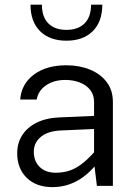

<svg xmlns="http://www.w3.org/2000/svg" viewBox="-20 -786 585 812"><path d="M457.4 -354.8Q457.4 -404.5 431.2 -439Q405 -473.5 360.4 -491.7Q315.7 -509.9 260.2 -509.9Q176 -509.9 123.2 -470.5Q70.4 -431 65.4 -365H135.3Q141.4 -402.1 174.5 -425Q207.6 -447.9 256.6 -447.9Q289.4 -447.9 317.1 -437.3Q344.7 -426.8 361.3 -406Q377.8 -385.1 377.8 -354.8V-97.6L389.8 0H457.4ZM420.8 -135.7 394.8 -161.1Q362.7 -123.1 334.7 -99.7Q306.7 -76.3 278.3 -65.9Q250 -55.5 215.9 -55.5Q172.5 -55.5 147.7 -80.1Q122.9 -104.7 122.9 -144.2Q122.9 -182 152.2 -206.7Q181.6 -231.5 236.4 -234.2L413 -242V-297.4L231.5 -289.5Q175 -287.2 135 -267.2Q95.1 -247.3 73.9 -214.1Q52.7 -180.8 52.7 -138.1Q52.7 -73.6 92.9 -34.1Q133.1 5.4 201.6 5.4Q264.8 5.4 318.1 -28Q371.3 -61.4 420.8 -135.7ZM412.7 -766.2H365.1Q365.1 -714.7 337.8 -687.2Q310.4 -659.7 261 -659.7Q211.5 -659.7 184.4 -687.2Q157.2 -714.7 157.2 -766.2H109Q109 -694.4 149.6 -654.1Q190.1 -613.9 261 -613.9Q331.8 -613.9 372.2 -654.1Q412.7 -694.4 412.7 -766.2Z"/></svg>

Font: Estedad VF
Style: Regular
Weight: 100
Designer: Amin Abedi
Version: Version 7.3